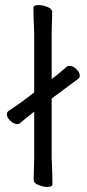

<svg xmlns="http://www.w3.org/2000/svg" viewBox="-20 -727 344 758"><path d="M115 -286Q99 -274 84.5 -262Q70 -250 58 -240Q54 -237 48 -237Q35 -237 21 -250Q7 -263 7 -276Q7 -284 15 -290Q29 -299 46.5 -311Q64 -323 82 -337L115 -362V-590Q115 -600 114 -621Q113 -642 112.5 -664Q112 -686 112 -697Q112 -702 118 -704.5Q124 -707 132 -707Q149 -707 167.5 -699.5Q186 -692 186 -679Q186 -671 185.5 -654.5Q185 -638 184.5 -620Q184 -602 184 -590V-415L188 -418Q203 -429 216 -440Q229 -451 243 -463Q247 -467 254 -467Q268 -467 281.5 -454Q295 -441 295 -428Q295 -421 289 -416L184 -338V-105Q184 -99 185 -78Q186 -57 186.5 -34Q187 -11 187 1Q187 6 181 8.5Q175 11 167 11Q151 11 132 3.5Q113 -4 113 -17Q113 -25 113.5 -43.5Q114 -62 114.5 -80Q115 -98 115 -105Z"/></svg>

Font: Klee One SemiBold
Style: Regular
Weight: 600
Designer: Fontworks Inc.
Foundry: Fontworks Inc.
Version: Version 1.00;January 12, 2022;FontCreator 13.0.0.2683 64-bit